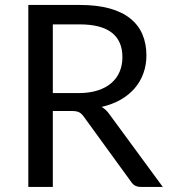

<svg xmlns="http://www.w3.org/2000/svg" viewBox="-20 -736 666 756"><path d="M621 0H535Q508.5 0 496 -20.5L310 -276.5Q301.5 -288.5 291.8 -293.8Q282 -299 261.5 -299H188V0H91.5V-716.5H294Q362 -716.5 411.5 -702.8Q461 -689 493.2 -663Q525.5 -637 541 -600.2Q556.5 -563.5 556.5 -518Q556.5 -480 544.5 -447Q532.5 -414 509.8 -387.8Q487 -361.5 454.2 -343Q421.5 -324.5 380 -315Q398.5 -304.5 412 -284.5ZM290 -369.5Q332 -369.5 364.2 -379.8Q396.5 -390 418.2 -408.8Q440 -427.5 451 -453.5Q462 -479.5 462 -511Q462 -575 420 -607.5Q378 -640 294 -640H188V-369.5Z"/></svg>

Font: Lato
Style: Regular
Weight: 400
Designer: Lukasz Dziedzic with Adam Twardoch and Botio Nikoltchev
Foundry: tyPoland Lukasz Dziedzic
Version: Version 2.010; 2014-09-01; http://www.latofonts.com/; ttfaut